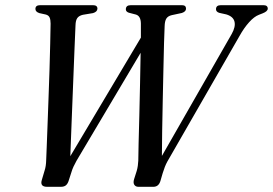

<svg xmlns="http://www.w3.org/2000/svg" viewBox="-20 -720 1052 740"><path d="M812.5 -684.5Q812.5 -700 831 -700H995.5Q1012 -700 1012 -686.5Q1011.5 -676 992 -668.5L978 -663Q959.5 -656 940 -634.2Q920.5 -612.5 903.5 -582L624.5 -96.5Q615 -79 607 -52.5L599 -25Q592.5 0 571 0H513.5Q502.5 0 497.5 -8Q492.5 -16 497 -30L507 -61.5Q510 -72 511.2 -81.5Q512.5 -91 513 -101Q513 -121 514.2 -167.2Q515.5 -213.5 517 -274.2Q518.5 -335 519.8 -398.8Q521 -462.5 522 -516.5L275 -100.5Q267.5 -87 263 -77.2Q258.5 -67.5 254.5 -54L245 -24.5Q241.5 -12.5 234.5 -6.2Q227.5 0 214.5 0H161.5Q132.5 0 141.5 -27.5L152 -63Q157.5 -79.5 158 -103Q158.5 -117 160 -152.5Q161.5 -188 163.2 -236.8Q165 -285.5 167 -340.8Q169 -396 170.8 -450.5Q172.5 -505 173.5 -551.5Q174.5 -598 175 -629Q175 -644 171.2 -652.5Q167.5 -661 156.5 -664L131.5 -669.5Q116.5 -674.5 116.5 -685.5Q116.5 -700 134.5 -700H338.5Q355.5 -700 355.5 -686.5Q355 -674.5 338.5 -669.5L299.5 -663Q284.5 -659.5 278 -650.5Q271.5 -641.5 271 -622.5Q269.5 -591 267.2 -532.2Q265 -473.5 262 -400.8Q259 -328 256.2 -254Q253.5 -180 251 -118L523 -575Q523.5 -611.5 523 -629.5Q522.5 -658.5 503.5 -664L476.5 -671Q465 -675 465 -684Q465 -700 484 -700H681.5Q697 -700 697 -686.5Q697 -675.5 681 -670L641.5 -661.5Q627 -658 621 -648.2Q615 -638.5 614.5 -618.5Q613.5 -598.5 612.2 -554Q611 -509.5 609.8 -451.5Q608.5 -393.5 607.2 -331.5Q606 -269.5 605 -213.8Q604 -158 604 -119L873 -589Q888.5 -616.5 883.8 -636.5Q879 -656.5 852 -664.5L825 -670.5Q812.5 -674.5 812.5 -684.5Z"/></svg>

Font: Fraunces 144pt S050
Style: Italic
Weight: 400
Italic angle: -16°
Version: Version 1.000; ttfautohint (v1.8.3)